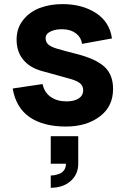

<svg xmlns="http://www.w3.org/2000/svg" viewBox="-20 -598 609 931"><path d="M522.9 -411.6 377.9 -385.3Q374 -415.5 349.6 -435.1Q325.2 -454.6 287.6 -456.1Q251 -457.5 226.1 -445.8Q201.2 -434.1 201.2 -413.6Q201.2 -393.6 214.4 -382.1Q227.5 -370.6 255.4 -362.3Q296.9 -350.1 351.1 -336.4Q443.8 -313 486.1 -274.7Q528.3 -236.3 528.3 -166.5Q528.3 -81.5 463.6 -33Q398.9 15.6 299.8 15.6Q190.4 15.6 124 -29.8Q57.6 -75.2 41.5 -168.9L186.5 -190.4Q194.8 -149.9 225.8 -128.2Q256.8 -106.4 303.2 -106.4Q338.9 -106.4 361.1 -120.4Q383.3 -134.3 383.3 -160.6Q383.3 -181.6 367.7 -194.3Q352.1 -207 319.8 -215.8Q196.3 -250 180.2 -254.4Q123.5 -270.5 92 -309.3Q60.5 -348.1 60.5 -406.2Q60.5 -461.4 92.3 -501.2Q124 -541 173.6 -559.6Q223.1 -578.1 283.2 -578.1Q378.4 -578.1 445.1 -534.9Q511.7 -491.7 522.9 -411.6ZM359.4 195.8Q359.4 247.6 322.3 280Q285.2 312.5 226.1 312.5V252.9Q234.9 252.9 244.9 251.2Q254.9 249.5 268.6 244.4Q282.2 239.3 291 226.6Q299.8 213.9 299.8 195.8H226.1V62.5H359.4Z"/></svg>

Font: Manrope3 ExtraBold
Style: Bold
Weight: 800
Width: 4
Designer: Mikhail Sharanda
Foundry: Mikhail Sharanda
Version: Version 3.000;PS 003.000;hotconv 1.0.88;makeotf.lib2.5.64775